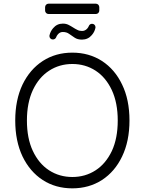

<svg xmlns="http://www.w3.org/2000/svg" viewBox="-20 -1027 797 1057"><path d="M215.2 -35.9Q144.5 -82 104 -165.8Q63.9 -250.4 63.9 -363.6Q63.9 -476.9 104 -561.4Q144.5 -645.2 215.6 -691.4Q286.6 -737.2 378.2 -737.2Q469.8 -737.2 541.2 -691.4Q612.6 -644.9 652.3 -561.4Q692.8 -478 692.8 -363.6Q692.8 -250 652.3 -165.8Q612.6 -82.4 541.2 -35.9Q469.8 9.9 378.2 9.9Q286.2 9.9 215.2 -35.9ZM160.5 -196.7Q193.2 -126.8 249.6 -89.8Q306.8 -52.6 378.2 -52.6Q449.6 -52.6 506.4 -89.5Q562.1 -125.4 595.9 -196Q628.2 -266 628.2 -363.6Q628.2 -460.9 595.5 -531.2Q562.5 -601.2 506.4 -637.8Q449.6 -674.7 378.2 -674.7Q307.2 -674.7 250.4 -637.8Q193.9 -601.2 160.9 -531.2Q128.2 -460.9 128.2 -363.6Q128.2 -265.6 160.5 -196.7ZM228.3 -987.6Q228.3 -995.4 233.8 -1001.1Q239.3 -1006.7 247.2 -1006.7H507.8Q515.6 -1006.7 521.1 -1001.1Q526.6 -995.4 526.6 -987.6V-968.8Q526.6 -960.9 521.1 -955.4Q515.6 -949.9 507.8 -949.9H247.2Q239.3 -949.9 233.8 -955.4Q228.3 -960.9 228.3 -968.8ZM252.5 -832.4Q257.1 -854 272.4 -871.8Q293.3 -897 326 -897Q343.8 -897 356.9 -890.3Q369.3 -884.2 382.5 -875.7Q392 -869.3 405.5 -862.6Q416.9 -856.5 431.5 -856.5Q448.2 -856.5 459.9 -869.3Q465.9 -876.1 469.1 -883.9Q471.2 -889.6 476 -892.8Q480.8 -896 486.9 -896Q495 -896 500.4 -890.4Q505.7 -884.9 505.7 -877.1Q505.7 -874.6 505.3 -873.2Q500.7 -851.2 485.4 -833.8Q464.8 -809.3 431.8 -808.9Q406.6 -808.9 391 -819.6Q375.4 -829.5 360.4 -840.6Q346.6 -850.9 325.6 -850.9Q309.3 -850.9 297.9 -837Q291.5 -829.2 289.1 -821.7Q286.9 -816.1 282 -812.9Q277 -809.7 271 -809.7Q262.8 -809.7 257.5 -815.2Q252.1 -820.7 252.1 -828.5Q252.1 -831 252.5 -832.4Z"/></svg>

Font: DeltaSans Light
Style: Regular
Weight: 300
Designer: Rasmus Andersson
Foundry: rsms
Version: Version 3.012